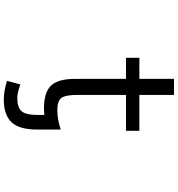

<svg xmlns="http://www.w3.org/2000/svg" viewBox="19 -751 962 1040"><g transform="rotate(90 500.0 -231.0)"><path d="M681.6 -38.1V-12.7V50.8Q681.6 145.5 642.1 187.5Q602.5 229.5 518.6 229.5Q473.6 229.5 418 211.9L437.5 139.6Q480.5 156.2 511.7 156.2Q562.5 156.2 582.5 132.8Q602.5 109.4 602.5 50.8V9.8Q585.9 11.7 566.4 11.7Q480.5 11.7 443.8 -26.4Q407.2 -64.5 407.2 -156.2V-432.6H293V-504.9H407.2V-692.4H494.1V-504.9H688.5V-432.6H494.1V-169.9Q494.1 -102.5 511.2 -81.5Q528.3 -60.5 576.2 -60.5Q628.9 -60.5 681.6 -79.1Z"/></g></svg>

Font: Gen Shin Gothic Monospace Regular
Style: Regular
Weight: 400
Designer: [Source Han Sans]
Ryoko NISHIZUKA  (kana & ideographs); Paul D. Hunt (Latin, Greek & Cyrillic); Wenlong ZHANG  (bopomofo
Version: Version 1.002.20150607